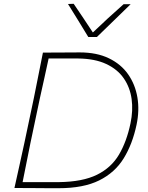

<svg xmlns="http://www.w3.org/2000/svg" viewBox="-20 -990 779 1011"><path d="M56 0Q69.5 -61.5 82 -117.2Q94.5 -173 108.5 -238L158 -472.5Q171.5 -539.5 182.8 -596.5Q194 -653.5 206 -713Q267 -713 310.2 -713.5Q353.5 -714 400 -714Q489.5 -714 553.2 -683.2Q617 -652.5 654.5 -599Q692 -545.5 703.5 -477Q715 -408.5 699 -333Q677.5 -231 631.2 -156Q585 -81 502.2 -40Q419.5 1 289 1Q245 1 208.2 0.8Q171.5 0.5 135.2 0.2Q99 0 56 0ZM99 -31H290Q415 -32.5 490.5 -69.8Q566 -107 606.5 -175.8Q647 -244.5 667 -340Q681.5 -408 673 -469Q664.5 -530 631.5 -577.8Q598.5 -625.5 539 -653.2Q479.5 -681 392 -682H236Q225 -631 214.2 -581.8Q203.5 -532.5 190.5 -475L140.5 -238Q129.5 -182 119.2 -131.8Q109 -81.5 99 -31ZM445 -795Q419 -838 391.8 -882.2Q364.5 -926.5 338 -969L368 -970Q393 -932.5 418.8 -894.8Q444.5 -857 469 -819Q508.5 -857 548.5 -893.8Q588.5 -930.5 631 -968H668Q622.5 -924 578.8 -881.2Q535 -838.5 490 -795Z"/></svg>

Font: Commissioner Loud Thin
Style: Italic
Weight: 100
Italic angle: -12°
Designer: Kostas Bartsokas
Foundry: Kostas Bartsokas
Version: Version 1.000; ttfautohint (v1.8.3)